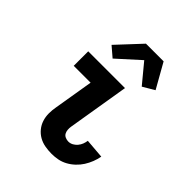

<svg xmlns="http://www.w3.org/2000/svg" viewBox="-215 -895 1030 1030"><g transform="rotate(45 300.0 -380.0)"><path d="M351 8Q325 8 300 3.5Q275 -1 254 -13Q233 -25 217.5 -44Q202 -63 194.5 -86.5Q187 -110 187 -135.5Q187 -161 192 -187L229 -410H101V-520H380L322 -169Q320 -157 321 -144.5Q322 -132 327.5 -122Q333 -112 344.5 -107Q356 -102 368 -102Q382 -102 395 -109Q408 -116 417.5 -127.5Q427 -139 432 -152Q437 -165 439 -179L550 -170Q546 -147 537 -124Q528 -101 515 -80.5Q502 -60 483.5 -42.5Q465 -25 443 -13Q421 -1 397.5 3.5Q374 8 351 8ZM221 -585 165 -633 291 -768H425L504 -628L438 -589L347 -699Z"/></g></svg>

Font: Iosevka HT Extrabold Extended
Style: Italic
Weight: 800
Width: 7
Italic angle: -9°
Monospace: yes
Designer: Belleve Invis
Foundry: Belleve Invis
Version: Version 32.3.0; ttfautohint (v1.8.4)